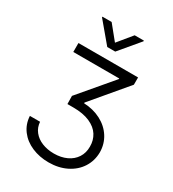

<svg xmlns="http://www.w3.org/2000/svg" viewBox="-219 -858 1046 1163"><g transform="rotate(30 304.5 -277.0)"><path d="M307.6 124Q356.9 124 395.5 106.2Q434.1 88.4 455.6 55.2Q477.1 22 476.6 -21.5Q477.1 -65.4 455.1 -100.6Q433.1 -135.7 386.7 -156.2Q340.3 -176.8 270.5 -176.8H229.5L228.5 -233.4L423.8 -463.9V-467.8H102.5V-530.3H519.5V-479.5L314.5 -236.3V-231.4Q380.4 -228.5 432.9 -201.2Q485.4 -173.8 515.4 -127Q545.4 -80.1 545.9 -21.5Q545.4 37.6 515.1 85Q484.9 132.3 430.4 159.4Q376 186.5 306.6 186.5Q242.7 186.5 189.2 163.6Q135.7 140.6 103.5 97.9Q71.3 55.2 68.4 -1H139.6Q142.1 37.1 164.6 65.4Q187 93.8 224.4 108.9Q261.7 124 307.6 124ZM293 -642.6 374 -741.2H438.5V-736.3L321.3 -596.7H265.6L148.4 -736.3V-741.2H212.9Z"/></g></svg>

Font: Pretendard Std Light
Style: Regular
Weight: 300
Designer: Base glyphs from Inter by Rasmus Andersson; Hangeul glyphs from Noto Sans CJK(Source Han Sans) by Jang Soo-young and Kan
Foundry: Kil Hyung-jin
Version: Version 1.309